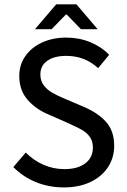

<svg xmlns="http://www.w3.org/2000/svg" viewBox="-20 -838 574 871"><path d="M272 -70.8Q333 -70.8 367.2 -97.2Q401.4 -123.5 401.4 -168.5Q401.4 -197.8 387.5 -217Q373.5 -236.3 352.5 -248.3Q331.5 -260.3 290.5 -278.8L198.7 -319.3Q143.1 -342.3 105.2 -385.3Q67.4 -428.2 67.4 -494.1Q67.4 -543.9 95 -583.5Q122.6 -623 171.1 -645.3Q219.7 -667.5 280.3 -667.5Q338.4 -667.5 388.7 -647Q439 -626.5 475.1 -589.4L425.3 -528.8Q395 -556.6 359.1 -570.6Q323.2 -584.5 279.8 -584.5Q226.6 -584.5 194.8 -562.5Q163.1 -540.5 163.1 -500Q163.1 -472.2 177.7 -452.1Q192.4 -432.1 214.6 -418.9Q236.8 -405.8 269 -392.1L360.8 -353Q425.8 -325.2 461.9 -284.2Q498 -243.2 498 -176.3Q498 -123.5 470.5 -80.6Q442.9 -37.6 391.1 -12.7Q339.4 12.2 270 12.2Q202.1 12.2 143.6 -11.5Q85 -35.2 40.5 -80.1L96.7 -146Q132.8 -109.9 177.7 -90.3Q222.7 -70.8 272 -70.8ZM234.9 -818.4H326.7L422.9 -705.6H347.2L282.7 -772H278.8L214.4 -705.6H138.7Z"/></svg>

Font: Varta SemiBold
Style: Regular
Weight: 600
Designer: Joana Correia, Viktoriya Grabowska, Eben Sorkin
Foundry: Sorkin Type
Version: Version 1.003; ttfautohint (v1.3) -l 8 -r 24 -G 200 -x 12 -H